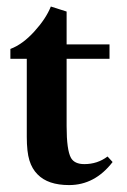

<svg xmlns="http://www.w3.org/2000/svg" viewBox="-20 -545 382 577"><path d="M187.5 11.2Q124 11.2 92.8 -21Q76.2 -37.6 68.4 -63Q60.5 -88.4 60.5 -133.8V-368.2H11.2V-397.9Q47.9 -411.6 83 -450.2Q118.2 -488.8 132.8 -525.4L180.2 -510.3V-411.6H309.1V-368.2H180.2V-166Q180.2 -93.8 193.4 -70.3Q204.1 -51.8 233.4 -51.8Q272.9 -51.8 303.2 -74.7L318.4 -58.1Q265.1 11.2 187.5 11.2Z"/></svg>

Font: Elstob 18pt
Style: Bold
Weight: 700
Designer: Peter S. Baker
Version: Version 1.015